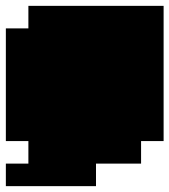

<svg xmlns="http://www.w3.org/2000/svg" viewBox="-20 -559 579 656"><path d="M77 0V-77H0V-462H77V-539H539V-77H462V0H308V77H0V0Z"/></svg>

Font: Coral Pixels
Style: Regular
Weight: 400
Designer: Tanukizamurai
Foundry: TanukiFont
Version: Version 1.000; ttfautohint (v1.8.4.7-5d5b)